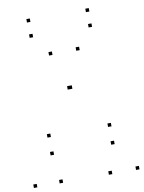

<svg xmlns="http://www.w3.org/2000/svg" viewBox="-102 -1018 823 1097"><g transform="rotate(-10 310.0 -469.0)"><path d="M398.2 -720V-740H378.2V-720ZM240.5 -720V-740H220.5V-720ZM23.9 10V-10H3.9V10ZM173.4 10V-10H153.4V10ZM311.6 -509.9V-529.9H291.6V-509.9ZM318.8 -509.9V-529.9H298.8V-509.9ZM458.9 10V-10H438.9V10ZM616.5 10V-10H596.5V10ZM501.6 -156.6V-176.6H481.6V-156.6ZM501.6 -259.8V-279.8H481.6V-259.8ZM150.1 -259.8V-279.8H130.1V-259.8ZM150.1 -156.6V-176.6H130.1V-156.6ZM149 -927.6V-947.6H129V-927.6ZM149 -838.8V-858.8H129V-838.8ZM491 -838.8V-858.8H471V-838.8ZM491 -927.6V-947.6H471V-927.6Z"/></g></svg>

Font: Monaspace Argon Dots Var
Style: Regular
Weight: 400
Designer: Riley Cran and the Lettermatic Team
Version: Version 1.100 (Monaspace Argon Dots)